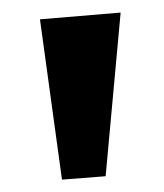

<svg xmlns="http://www.w3.org/2000/svg" viewBox="-20 -733 262 307"><path d="M172.9 -712.9 148.9 -451.2 79.1 -445.8 43.9 -702.1Z"/></svg>

Font: Original Surfer
Style: Regular
Weight: 400
Designer: Astigmatic (AOETI)
Foundry: Astigmatic (AOETI)
Version: Version 1.001